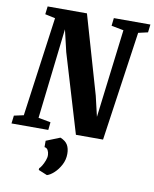

<svg xmlns="http://www.w3.org/2000/svg" viewBox="-108 -822 944 1174"><g transform="rotate(10 364.0 -235.0)"><path d="M-2.5 0 3.5 -49.5 63 -62.5 148 -680 85 -693.5 91 -743H335L475.5 -256.5L505 -130.5L572.5 -680L496.5 -694.5L502 -743H729L723 -693.5L664 -680L566 0H397.5L251.5 -487.5L219.5 -623.5L154.5 -62.5L231 -48.5L226 0ZM211 251 212 240Q218.5 235.5 227.8 220Q237 204.5 244.2 185.5Q251.5 166.5 250.5 150.5Q250 135 243 122Q236 109 221.5 107.5V68L307.5 33.5Q340.5 47 353.2 69Q366 91 366 124.5Q366 161 349.2 192.8Q332.5 224.5 309.2 246Q286 267.5 265.5 273.5Z"/></g></svg>

Font: Merriweather 24pt SemiCondensed Black
Style: Italic
Weight: 900
Width: 4
Italic angle: -7.8°
Designer: Eben Sorkin
Foundry: Eben Sorkin
Version: Version 2.101